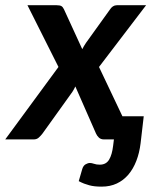

<svg xmlns="http://www.w3.org/2000/svg" viewBox="-61 -533 604 734"><path d="M162.5 -277 -41 0H67.5C75.5 0 82.1 -2.3 87.2 -7C92.4 -11.7 97.2 -16.8 101.5 -22.5L215.5 -181.5C217.5 -184.5 219.5 -187.8 221.5 -191.5C223.5 -195.2 225.3 -198.8 227 -202.5L306 -22.5C308.7 -16.5 312.4 -11.2 317.2 -6.8C322.1 -2.2 328.7 0 337 0H374.5L371.5 24C368.8 47 363.7 64.8 356 77.5C348.3 90.2 336.5 96.5 320.5 96.5C311.8 96.5 304.5 95.4 298.5 93.2C292.5 91.1 287.2 90 282.5 90C277.8 90 272.5 91.7 266.5 95C260.5 98.3 256.2 104.3 253.5 113L240 159.5C247 163.2 253.8 166.2 260.2 168.8C266.8 171.2 273.3 173.4 280 175.2C286.7 177.1 293.8 178.4 301.5 179.2C309.2 180.1 317.8 180.5 327.5 180.5C349.2 180.5 368.5 176.5 385.5 168.5C402.5 160.5 417.2 149.2 429.8 134.5C442.2 119.8 452.4 102.3 460.2 82C468.1 61.7 473.5 39.2 476.5 14.5L488.5 -88.5H407L317.5 -277L497.5 -513H385.5C374.8 -513 365.8 -507.2 358.5 -495.5L268 -369.5C265 -365.2 262.3 -361 260 -357C257.7 -353 255.5 -349 253.5 -345L183.5 -497.5C180.8 -503.2 177.7 -507.2 174 -509.5C170.3 -511.8 164.3 -513 156 -513H44Z"/></svg>

Font: Lato
Style: Bold Italic
Weight: 700
Italic angle: -7°
Designer: Lukasz Dziedzic
Foundry: tyPoland Lukasz Dziedzic
Version: Version 2.007; 2014-02-27